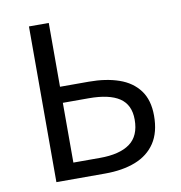

<svg xmlns="http://www.w3.org/2000/svg" viewBox="-76 -726 751 797"><g transform="rotate(-10 300.0 -328.0)"><path d="M98.1 0V-656.3H181.6V-387.3H302.9Q375 -387.3 429.6 -368.4Q484.2 -349.5 514.7 -308.4Q545.2 -267.4 545.2 -201.6Q545.2 -131.6 515.6 -86.9Q485.9 -42.3 431.6 -21.1Q377.3 0 304 0ZM181.6 -67.7H293.5Q376.9 -67.7 420 -99.2Q463.2 -130.7 463.2 -199.6Q463.2 -262.1 420 -290.9Q376.8 -319.6 290.9 -319.6H181.6Z"/></g></svg>

Font: Source Code Pro ExtraLight
Style: Regular
Weight: 200
Monospace: yes
Designer: Paul D. Hunt, Teo Tuominen
Foundry: Adobe
Version: Version 1.026;hotconv 1.1.0;makeotfexe 2.6.0